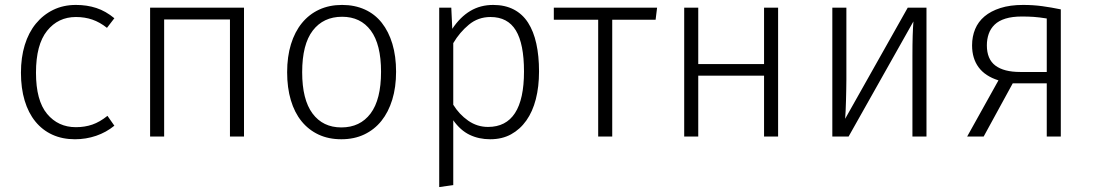

<svg xmlns="http://www.w3.org/2000/svg" viewBox="-20 -554 4434 779"><path d="M414 -441Q385 -464 354.5 -474.5Q324 -485 288 -485Q216 -485 171 -429Q126 -373 126 -259Q126 -146 171 -92Q216 -38 288 -38Q324 -38 354.5 -48.5Q385 -59 416 -84L444 -44Q411 -17 370 -3Q329 11 284 11Q233 11 192.5 -7.5Q152 -26 123.5 -61Q95 -96 80 -146Q65 -196 65 -259Q65 -321 80.5 -371.5Q96 -422 125.5 -458Q155 -494 196 -514Q237 -534 288 -534Q333 -534 371 -521.5Q409 -509 444 -480Z M913 0V-475H646V0H589V-523H970V0Z M1145 -261Q1145 -324 1160.5 -374.5Q1176 -425 1205 -460.5Q1234 -496 1275 -515Q1316 -534 1368 -534Q1419 -534 1460 -515.5Q1501 -497 1529 -461.5Q1557 -426 1572 -376Q1587 -326 1587 -263Q1587 -200 1571.5 -149.5Q1556 -99 1527.5 -63.5Q1499 -28 1458 -8.5Q1417 11 1365 11Q1313 11 1272.5 -8Q1232 -27 1203.5 -62Q1175 -97 1160 -147.5Q1145 -198 1145 -261ZM1368 -486Q1292 -486 1249 -430Q1206 -374 1206 -261Q1206 -150 1248 -93.5Q1290 -37 1365 -37Q1441 -37 1483.5 -93.5Q1526 -150 1526 -263Q1526 -374 1484.5 -430Q1443 -486 1368 -486Z M1815 -437Q1847 -485 1888 -509.5Q1929 -534 1981 -534Q2029 -534 2064.5 -515.5Q2100 -497 2122.5 -462Q2145 -427 2156 -377Q2167 -327 2167 -264Q2167 -202 2154 -151.5Q2141 -101 2115.5 -65Q2090 -29 2053.5 -9Q2017 11 1969 11Q1923 11 1885.5 -7Q1848 -25 1819 -66V197L1762 205V-523H1811ZM1819 -129Q1843 -90 1879.5 -64.5Q1916 -39 1960 -39Q2106 -39 2106 -264Q2106 -376 2073 -430.5Q2040 -485 1970 -485Q1920 -485 1882.5 -454Q1845 -423 1819 -379Z M2407 0V-474H2227V-523H2646L2640 -474H2464V0Z M3080 0V-247H2813V0H2756V-523H2813V-294H3080V-523H3137V0Z M3739 -523V0H3682V-326Q3682 -376 3683 -408.5Q3684 -441 3686 -467L3423 0H3357V-523H3414V-231Q3414 -214 3413.5 -192Q3413 -170 3412.5 -147.5Q3412 -125 3411 -105Q3410 -85 3409 -72L3663 -523Z M4031 -228Q3977 -245 3950.5 -281Q3924 -317 3924 -370Q3924 -406 3936.5 -436Q3949 -466 3974.5 -487.5Q4000 -509 4039 -521.5Q4078 -534 4131 -534Q4172 -534 4208.5 -529Q4245 -524 4284 -516V0H4227V-216H4089L3971 0H3904ZM4227 -479Q4196 -484 4174 -485.5Q4152 -487 4126 -487Q4087 -487 4059.5 -478.5Q4032 -470 4015.5 -454Q3999 -438 3991.5 -416.5Q3984 -395 3984 -370Q3984 -314 4018.5 -288Q4053 -262 4119 -262H4227Z"/></svg>

Font: Jldddboxgfspflltxgxzjzlszac
Style: Regular
Weight: 300
Designer: Carrois Corporate & Edenspiekermann
Foundry: Carrois Corporate GbR & Edenspiekermann AG
Version: Version 2.001